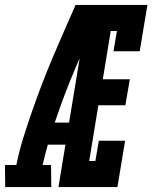

<svg xmlns="http://www.w3.org/2000/svg" viewBox="-69 -755 615 775"><path d="M-48 0 -49 -89H-3Q8 -144 25 -198.5Q42 -253 61 -307.5Q80 -362 100.5 -415.5Q121 -469 143.5 -522.5Q166 -576 189.5 -629Q213 -682 236 -735H288L285 -716L332 -698Q282 -590 235.5 -480.5Q189 -371 152 -260H210L195 -171H124Q118 -150 113 -130Q108 -110 103 -89H137L138 0ZM167 0 288 -735H526L495 -548H389L403 -630H378L346 -435H455L437 -330H328L291 -105H316L330 -187H436L405 0Z"/></svg>

Font: Iosevka Curly Slab Extrabold
Style: Italic
Weight: 800
Italic angle: -9°
Monospace: yes
Designer: Belleve Invis
Foundry: Belleve Invis
Version: Version 22.1.2; ttfautohint (v1.8.4)